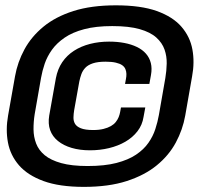

<svg xmlns="http://www.w3.org/2000/svg" viewBox="-20 -699 765 728"><path d="M298.1 9.6Q392.4 9.6 460.5 -12.5Q528.7 -34.6 574.5 -72.2Q620.4 -109.8 646.6 -158.4Q672.8 -207.1 682.3 -260.6L708.4 -409.6Q718.4 -462.9 709.5 -511.4Q700.7 -559.8 667.9 -597.7Q635.1 -635.5 574.5 -657.2Q513.9 -678.8 419.3 -678.8Q326.3 -678.8 258.4 -657.2Q190.4 -635.5 144.8 -597.9Q99.1 -560.3 72.8 -511.9Q46.5 -463.5 37 -409.8L10.6 -260.7Q1.1 -207.6 10.1 -158.9Q19.2 -110.2 51.9 -72.4Q84.6 -34.6 145 -12.5Q205.4 9.6 298.1 9.6ZM312.1 -69.5Q251.7 -69.5 212 -80.6Q172.4 -91.7 149.6 -110.5Q126.8 -129.4 117.1 -154.6Q107.4 -179.8 107.1 -208.3Q106.9 -236.8 111.5 -266L135.6 -403.7Q140.2 -430.1 149.5 -457.5Q158.9 -484.9 177 -510.3Q195.2 -535.7 225 -556.1Q254.8 -576.6 299.2 -588.3Q343.5 -600.1 405.4 -600.1Q469.1 -600.1 509.7 -588.5Q550.3 -576.9 572.7 -556.7Q595.1 -536.4 603.9 -511Q612.7 -485.7 612.1 -457.9Q611.5 -430.1 606.9 -403.1L582.4 -262.8Q577.8 -236.9 569 -209.7Q560.3 -182.5 542.8 -157.5Q525.4 -132.4 495.9 -112.6Q466.5 -92.8 421.6 -81.1Q376.7 -69.5 312.1 -69.5ZM321.1 -129.1Q358.9 -129.1 393.3 -137.4Q427.7 -145.7 455.3 -161.7Q483 -177.7 501.3 -201.4Q519.6 -225 524.3 -255.8L530.9 -291.5H438.7L435.5 -274.2Q433.8 -264.6 429.9 -254.9Q426 -245.2 419 -236.4Q412.1 -227.6 400.6 -221Q389 -214.3 372.5 -210.2Q356 -206 333.2 -206Q303 -206 286.7 -212.6Q270.4 -219.1 264.3 -229.8Q258.2 -240.5 258.6 -254Q258.9 -267.5 261.2 -281.2L280.8 -390.5Q283.9 -405.1 288.7 -418.3Q293.5 -431.5 303.7 -442.2Q313.9 -452.9 332.4 -459Q351 -465.1 380.4 -465.1Q404 -465.1 419.4 -461.4Q434.8 -457.8 443.5 -451.6Q452.1 -445.4 455.6 -436.7Q459.1 -428 459.3 -418.6Q459.5 -409.1 457.4 -398.9L454.1 -380.7H546.3L552.4 -414.3Q557 -439.6 551.9 -459.9Q546.8 -480.3 533.4 -495.5Q520 -510.8 499.1 -520.9Q478.2 -531 451.5 -536.1Q424.8 -541.2 393.5 -541.2Q355.4 -541.2 321.4 -532.5Q287.4 -523.8 260.4 -506.4Q233.5 -489 216 -463.2Q198.6 -437.5 191.9 -402.6L166.6 -260.8Q161.5 -229.9 170.1 -205.7Q178.7 -181.5 199.8 -164.4Q220.9 -147.3 251.8 -138.2Q282.6 -129.1 321.1 -129.1Z"/></svg>

Font: Anybody Thin
Style: Italic
Weight: 100
Italic angle: -10°
Designer: Tyler Finck
Foundry: Etcetera Type Company
Version: Version 1.114;gftools[0.9.25]